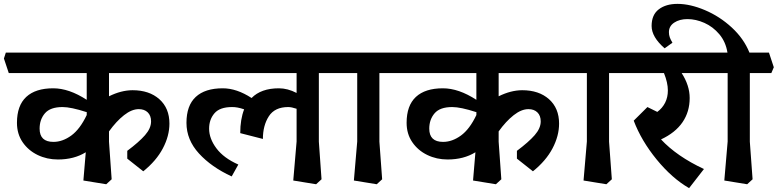

<svg xmlns="http://www.w3.org/2000/svg" viewBox="-45 -911 3990 985"><path d="M514.2 -417Q576.2 -447.8 634.8 -448.2Q720.7 -448.2 772.5 -402.1Q824.2 -356 824.2 -276.9Q824.2 -213.9 790.5 -149.9Q756.8 -85.9 689.9 -32.2L607.9 -97.2V-137.2Q668 -182.1 699 -217.5Q730 -252.9 730 -288.1Q730 -317.9 712.9 -334.5Q695.8 -351.1 667 -351.1Q630.9 -351.1 591.3 -320.1Q551.8 -289.1 514.2 -236.8V-184.1L527.8 8.8L500 34.2L382.8 15.1L395 -129.9Q335 -92.8 252 -92.8Q195.8 -92.8 147.9 -116Q100.1 -139.2 71 -181.6Q42 -224.1 42 -280.8Q42 -369.6 89.6 -413.8Q137.2 -458 228 -458Q309.1 -458 399.9 -398.9V-536.1H0L-24.9 -610.8L-15.1 -641.1H868.2L893.1 -565.9L882.8 -536.1H514.2ZM399.9 -320.8V-337.9L398.9 -335.9Q318.8 -361.8 275.9 -361.8Q212.9 -361.8 185.5 -329.8Q158.2 -297.9 158.2 -251Q158.2 -183.1 229 -183.1Q275.9 -183.1 320.6 -215.6Q365.2 -248 399.9 -320.8Z M1590.8 -184.1 1604.5 8.8 1576.7 34.2 1459.5 15.1 1476.6 -185.1V-353Q1450.7 -361.8 1433.6 -361.8Q1364.7 -361.8 1334.2 -314.5Q1303.7 -267.1 1303.7 -198.2L1187.5 -228Q1187.5 -298.8 1207.5 -350.1Q1172.4 -362.3 1145.5 -361.8Q1082.5 -361.8 1055.2 -329.8Q1027.8 -297.9 1027.8 -251Q1027.8 -200.2 1065.2 -150.1Q1102.5 -100.1 1177.7 -66.9L1143.6 -5.9Q1039.6 -53.7 975.6 -123.8Q911.6 -193.8 911.6 -280.8Q911.6 -369.6 959.2 -413.8Q1006.8 -458 1097.7 -458Q1169.4 -458 1245.6 -408.2Q1294.4 -458 1385.7 -458Q1430.7 -458 1476.6 -434.1V-536.1H864.7L839.8 -610.8L849.6 -641.1H1688.5L1713.9 -565.9L1700.7 -536.1H1590.8Z M1901.4 -184.1 1915.5 8.8 1887.7 34.2 1770.5 15.1 1787.6 -185.1V-536.1H1688.5L1663.6 -610.8L1673.3 -641.1H1999.5L2024.4 -565.9L2011.7 -536.1H1901.4Z M2513.2 -417Q2575.2 -447.8 2633.8 -448.2Q2719.7 -448.2 2771.5 -402.1Q2823.2 -356 2823.2 -276.9Q2823.2 -213.9 2789.6 -149.9Q2755.9 -85.9 2689 -32.2L2606.9 -97.2V-137.2Q2667 -182.1 2698 -217.5Q2729 -252.9 2729 -288.1Q2729 -317.9 2711.9 -334.5Q2694.8 -351.1 2666 -351.1Q2629.9 -351.1 2590.3 -320.1Q2550.8 -289.1 2513.2 -236.8V-184.1L2526.9 8.8L2499 34.2L2381.8 15.1L2394 -129.9Q2334 -92.8 2251 -92.8Q2194.8 -92.8 2147 -116Q2099.1 -139.2 2070.1 -181.6Q2041 -224.1 2041 -280.8Q2041 -369.6 2088.6 -413.8Q2136.2 -458 2227.1 -458Q2308.1 -458 2398.9 -398.9V-536.1H1999L1974.1 -610.8L1983.9 -641.1H2867.2L2892.1 -565.9L2881.8 -536.1H2513.2ZM2398.9 -320.8V-337.9L2397.9 -335.9Q2317.9 -361.8 2274.9 -361.8Q2211.9 -361.8 2184.6 -329.8Q2157.2 -297.9 2157.2 -251Q2157.2 -183.1 2228 -183.1Q2274.9 -183.1 2319.6 -215.6Q2364.3 -248 2398.9 -320.8Z M3079.6 -184.1 3093.8 8.8 3065.9 34.2 2948.7 15.1 2965.8 -185.1V-536.1H2866.7L2841.8 -610.8L2851.6 -641.1H3177.7L3202.6 -565.9L3189.9 -536.1H3079.6Z M3452.1 -536.1Q3493.2 -472.2 3493.2 -408.2Q3493.2 -337.4 3456.3 -283.7Q3419.4 -230 3346.2 -195.8Q3427.2 -108.9 3566.4 -43.9L3490.2 54.2Q3402.3 3.4 3323.7 -92.8Q3245.1 -189 3206.1 -292L3276.4 -361.8L3327.1 -336.9Q3353 -356 3367.2 -384Q3381.3 -412.1 3381.3 -446.8Q3381.3 -486.8 3361.3 -536.1H3172.4L3147.5 -610.8L3157.2 -641.1H3594.2L3619.1 -565.9L3606.4 -536.1Z M3801.8 -184.1 3815.9 8.8 3788.1 34.2 3670.9 15.1 3688 -185.1V-536.1H3588.9L3564 -610.8L3573.7 -641.1H3687Q3678.2 -696.3 3645.5 -735.1Q3612.8 -773.9 3568.8 -793.5Q3524.9 -813 3481.9 -813Q3440.9 -813 3413.8 -794.9Q3386.7 -776.9 3386.7 -746.1Q3386.7 -731.9 3390.9 -720Q3395 -708 3404.8 -691.9L3364.7 -663.1Q3297.9 -721.2 3297.9 -777.8Q3297.9 -835 3334.5 -863Q3371.1 -891.1 3430.7 -891.1Q3495.6 -891.1 3571.3 -859.1Q3647 -827.1 3709 -770Q3771 -712.9 3799.8 -641.1H3899.9L3924.8 -565.9L3912.1 -536.1H3801.8Z"/></svg>

Font: Sura
Style: Bold
Weight: 700
Designer: Carolina Giovagnoli
Foundry: Huerta Tipografica
Version: Version 1.002;PS 001.002;hotconv 1.0.70;makeotf.lib2.5.58329